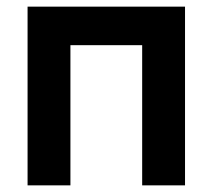

<svg xmlns="http://www.w3.org/2000/svg" viewBox="-20 -558 640 578"><path d="M63 0V-538H537V0H408V-422H192V0Z"/></svg>

Font: Geist Mono ExtraBold
Style: Regular
Weight: 800
Monospace: yes
Designer: Basement.studio, Andrés Briganti, Mateo Zaragoza
Foundry: Basement.studio, Vercel, Andrés Briganti, Guido Ferreyra, Mateo Zaragoza
Version: Version 1.500; ttfautohint (v1.8.4.7-5d5b)